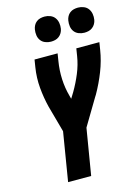

<svg xmlns="http://www.w3.org/2000/svg" viewBox="-140 -1035 796 1110"><g transform="rotate(-15 258.0 -480.0)"><path d="M125 0 173 -292 129 -451Q115 -507 109.5 -568Q104 -629 114 -691L121 -735H259L252 -691Q243 -637 245.5 -583.5Q248 -530 262 -480L267 -461L288 -495Q315 -541 335.5 -590.5Q356 -640 364 -691L371 -735H509L502 -691Q492 -628 468 -566.5Q444 -505 411 -447Q409 -444 407.5 -441.5Q406 -439 404 -436L309 -277L263 0ZM440 -810Q423 -810 406.5 -816.5Q390 -823 380 -836.5Q370 -850 367.5 -867.5Q365 -885 368 -903Q370 -915 376 -926.5Q382 -938 392.5 -946Q403 -954 415.5 -957Q428 -960 441 -960Q458 -960 474.5 -953.5Q491 -947 501 -933.5Q511 -920 514 -902.5Q517 -885 514 -867Q512 -855 505.5 -843.5Q499 -832 488.5 -824Q478 -816 465.5 -813Q453 -810 440 -810ZM240 -810Q223 -810 206.5 -816.5Q190 -823 180 -836.5Q170 -850 167.5 -867.5Q165 -885 168 -903Q170 -915 176 -926.5Q182 -938 192.5 -946Q203 -954 215.5 -957Q228 -960 241 -960Q258 -960 274.5 -953.5Q291 -947 301 -933.5Q311 -920 314 -902.5Q317 -885 314 -867Q312 -855 305.5 -843.5Q299 -832 288.5 -824Q278 -816 265.5 -813Q253 -810 240 -810Z"/></g></svg>

Font: Iosevka Term Curly Heavy
Style: Italic
Weight: 900
Italic angle: -9°
Designer: Belleve Invis
Foundry: Belleve Invis
Version: Version 32.3.0